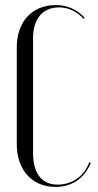

<svg xmlns="http://www.w3.org/2000/svg" viewBox="-20 -727 384 755"><path d="M46 -160C46 -59 106 8 198 8C263 8 313 -26 337 -87L331 -89C312 -35 264 -1 207 -1C145 -1 110 -44 110 -125V-577C110 -653 148 -698 212 -698C248 -698 281 -683 309 -653L313 -657C282 -691 244 -707 199 -707C106 -707 46 -641 46 -542Z"/></svg>

Font: Moniqa Display
Style: Regular
Weight: 400
Designer: Rajesh Rajput
Foundry: Rajesh Rajput
Version: Version 1.000